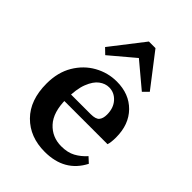

<svg xmlns="http://www.w3.org/2000/svg" viewBox="-207 -781 886 886"><g transform="rotate(45 236.5 -338.0)"><path d="M251 12Q154 12 94 -48.5Q34 -109 34 -217Q34 -290 65.5 -343Q97 -396 148 -424.5Q199 -453 257 -453Q338 -453 387.5 -402.5Q437 -352 437 -268Q437 -236 431 -218H82V-261H278Q311 -261 322 -274.5Q333 -288 333 -313Q333 -356 309 -382.5Q285 -409 251 -409Q226 -409 203 -392Q180 -375 164.5 -335.5Q149 -296 149 -230Q149 -145 188 -102.5Q227 -60 287 -60Q328 -60 356.5 -75.5Q385 -91 408 -117L434 -93Q380 12 251 12ZM372 -501 211 -636H293L133 -501L106 -527L231 -688H274L398 -527Z"/></g></svg>

Font: Lisu Bosa
Style: Bold
Weight: 700
Designer: David Morse, Annie Olsen, Victor Gaultney, Frank Grießhammer (Latin)
Foundry: SIL International
Version: Version 2.000